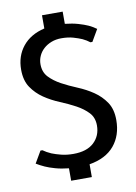

<svg xmlns="http://www.w3.org/2000/svg" viewBox="-92 -830 680 960"><g transform="rotate(-10 247.5 -350.0)"><path d="M190 7Q152 3 122 -5.5Q92 -14 72 -23Q48 -34 30 -45L65 -105H75Q93 -92 116 -82Q136 -74 163.5 -67Q191 -60 225 -60Q293 -60 329 -93.5Q365 -127 365 -180Q365 -220 341 -245.5Q317 -271 281 -290.5Q245 -310 202.5 -327.5Q160 -345 124 -369.5Q88 -394 64 -429.5Q40 -465 40 -520Q40 -589 79 -637.5Q118 -686 190 -703V-770H295V-708Q333 -704 362 -695.5Q391 -687 411 -678Q434 -667 450 -655L415 -595H405Q390 -607 369 -617Q351 -625 325 -632.5Q299 -640 265 -640Q237 -640 214 -631Q191 -622 174.5 -607Q158 -592 149 -572Q140 -552 140 -530Q140 -490 164 -464.5Q188 -439 224 -419.5Q260 -400 302.5 -382.5Q345 -365 381 -340.5Q417 -316 441 -280.5Q465 -245 465 -190Q465 -112 422 -60.5Q379 -9 295 5V70H190Z"/></g></svg>

Font: Scada
Style: Regular
Weight: 400
Designer: Jovanny Lemonad
Foundry: Jovanny Lemonad
Version: Version 3.005; ttfautohint (v0.91) -l 8 -r 50 -G 200 -x 0 -w